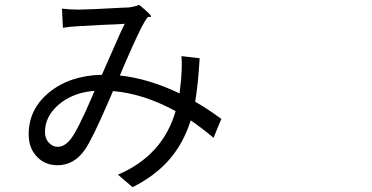

<svg xmlns="http://www.w3.org/2000/svg" viewBox="-20 -736 1540 794"><path d="M528.3 38.1 467.8 -13.7Q653.3 -92.8 706.1 -276.4Q574.2 -348.6 447.3 -359.4Q442.4 -348.6 432.6 -325.2Q362.3 -162.1 332 -118.2Q287.1 -52.7 217.8 -52.7Q166 -52.7 132.8 -87.9Q98.6 -123 98.6 -180.7Q98.6 -284.2 182.6 -353.5Q268.6 -423.8 401.4 -426.8Q413.1 -453.1 437.5 -508.8Q477.5 -601.6 496.1 -637.7Q476.6 -635.7 397.5 -632.8Q327.1 -628.9 307.6 -627.9Q267.6 -626 240.2 -621.1L236.3 -700.2Q267.6 -696.3 305.7 -696.3Q344.7 -696.3 484.4 -704.1Q504.9 -705.1 511.7 -705.1Q535.2 -708 555.7 -715.8Q609.4 -671.9 604.5 -667Q603.5 -665 599.6 -666Q593.8 -668 589.8 -663.1Q585.9 -659.2 581.1 -651.4Q579.1 -648.4 578.1 -646.5Q557.6 -613.3 498 -476.6Q483.4 -441.4 475.6 -423.8Q594.7 -411.1 722.7 -349.6Q725.6 -371.1 729.5 -413.1Q729.5 -417 729.5 -418.9Q733.4 -464.8 730.5 -503.9L805.7 -495.1Q798.8 -381.8 787.1 -315.4Q836.9 -287.1 895.5 -244.1L878.9 -205.1L863.3 -166Q811.5 -209 768.6 -238.3Q739.3 -145.5 683.6 -80.1Q625 -10.7 528.3 38.1ZM218.8 -128.9Q248 -128.9 273.4 -162.1Q301.8 -199.2 360.4 -335Q367.2 -351.6 371.1 -360.4Q279.3 -353.5 219.7 -300.8Q166 -252.9 166 -190.4Q166 -162.1 182.6 -145.5Q197.3 -128.9 218.8 -128.9Z"/></svg>

Font: Bpmf GenSeki Gothic R
Style: R
Weight: 400
Foundry: But Ko
Version: Version 1.320